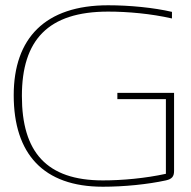

<svg xmlns="http://www.w3.org/2000/svg" viewBox="-20 -699 725 728"><path d="M632 -629V-654C563 -670 472 -679 390 -679C151 -679 32 -554 32 -338C32 -116 144 9 370 9C451 9 540 0 609 -15C632 -20 640 -30 640 -51V-347H425V-323H609V-40C531 -23 444 -15 370 -15C156 -15 63 -123 63 -335C63 -547 162 -655 390 -655C465 -655 553 -647 632 -629Z"/></svg>

Font: LT Wave Thin
Style: Regular
Weight: 100
Designer: Daniel Lyons
Version: Version 2.5 (Glyphs App)